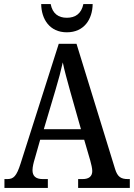

<svg xmlns="http://www.w3.org/2000/svg" viewBox="-20 -931 663 951"><path d="M311 -771C397 -771 438 -836 439 -911H393C383 -863 353 -843 311 -843C270 -843 240 -863 231 -911H184C185 -836 226 -771 311 -771ZM2 0H217V-44H192C156 -44 141 -60 141 -88C141 -105 147 -128 152 -144L179 -239H397L427 -136C432 -118 437 -97 437 -84C437 -58 421 -44 389 -44H367V0H623V-44H614C579 -44 562 -55 550 -94L359 -714H271L82 -121C62 -58 47 -44 16 -44H2ZM197 -291 255 -486C270 -536 282 -581 291 -622C299 -581 313 -534 328 -478L381 -291Z"/></svg>

Font: Noto Serif Hebrew Condensed Medium
Style: Regular
Weight: 500
Width: 3
Designer: Monotype Design Team
Foundry: Monotype Imaging Inc.
Version: Version 2.004